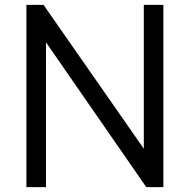

<svg xmlns="http://www.w3.org/2000/svg" viewBox="-20 -765 776 785"><path d="M88 0V-745H158L568 -157V-745H648V0H578L168 -592V0Z"/></svg>

Font: Kosmopol Plus Jakarta Sans
Style: Regular
Weight: 400
Designer: Gumpita Rahayu
Foundry: Tokotype
Version: Version 2.006